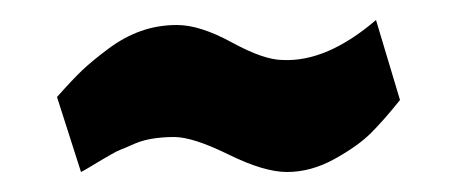

<svg xmlns="http://www.w3.org/2000/svg" viewBox="-20 -683 459 192"><path d="M37 -586Q53 -604 62.5 -613Q72 -622 88 -634Q104 -646 121 -652Q138 -658 157 -658Q180 -658 212 -640.5Q244 -623 263 -623Q307 -621 356 -663L380 -583Q364 -563 351 -550Q338 -537 314.5 -524Q291 -511 267 -511Q244 -511 208.5 -528.5Q173 -546 154 -546Q148 -546 142 -545.5Q136 -545 130.5 -544Q125 -543 120.5 -541.5Q116 -540 110.5 -537.5Q105 -535 101 -533.5Q97 -532 91 -528.5Q85 -525 81.5 -523Q78 -521 71.5 -517Q65 -513 61 -511Z"/></svg>

Font: Mina
Style: Bold
Weight: 700
Version: Version 1.000